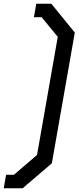

<svg xmlns="http://www.w3.org/2000/svg" viewBox="-20 -830 424 1037"><path d="M0 187 13 114H55L180 7L292 -631L205 -737H163L176 -810H257L384 -654L260 52L102 187Z"/></svg>

Font: Tomorrow
Style: Italic
Weight: 400
Italic angle: -10°
Designer: Tony de Marco, Monica Rizzolli
Foundry: Just in Type
Version: Version 2.002